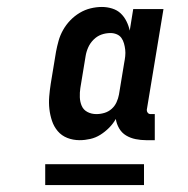

<svg xmlns="http://www.w3.org/2000/svg" viewBox="-20 -720 540 552"><path d="M209 -317Q190 -317 173.5 -323.5Q157 -330 146 -343Q135 -356 129.5 -372.5Q124 -389 122 -406.5Q120 -424 121.5 -442.5Q123 -461 126 -480L141 -571Q144 -587 148.5 -603Q153 -619 161.5 -634Q170 -649 182 -661.5Q194 -674 209 -683Q224 -692 240.5 -696Q257 -700 273 -700Q288 -700 302.5 -695.5Q317 -691 327 -681.5Q337 -672 343.5 -659Q350 -646 353 -632L363 -694H450L402 -404Q402 -399 405 -395.5Q408 -392 413 -392H425V-317H400Q385 -317 370 -320Q355 -323 342.5 -330.5Q330 -338 322.5 -351Q315 -364 313 -378Q305 -364 293.5 -352.5Q282 -341 268.5 -332.5Q255 -324 239.5 -320.5Q224 -317 209 -317ZM257 -392Q269 -392 280.5 -395.5Q292 -399 301 -407Q310 -415 315 -426Q320 -437 322 -448L337 -539Q339 -549 340 -558.5Q341 -568 340 -577Q339 -586 336.5 -595Q334 -604 329 -611Q324 -618 315.5 -621.5Q307 -625 298 -625Q284 -625 271.5 -620.5Q259 -616 249 -606Q239 -596 233.5 -583.5Q228 -571 226 -558L211 -467Q209 -454 209.5 -440.5Q210 -427 215 -415.5Q220 -404 231.5 -398Q243 -392 257 -392ZM394 -188H110V-248H394Z"/></svg>

Font: Iosevka Slab
Style: Bold Italic
Weight: 700
Italic angle: -9°
Monospace: yes
Designer: Belleve Invis
Foundry: Belleve Invis
Version: Version 11.1.0; ttfautohint (v1.8.3)